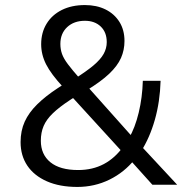

<svg xmlns="http://www.w3.org/2000/svg" viewBox="-20 -734 733 763"><path d="M287.2 8.9Q217 8.9 166.2 -13.5Q115.5 -35.9 88.6 -75.7Q61.8 -115.6 61.8 -169.4Q61.8 -214.4 78.2 -250.6Q94.7 -286.7 127.8 -319.3Q160.8 -351.9 209.5 -383.7L242 -404.8L230.8 -387.8Q182.6 -439.8 163.1 -478.5Q143.6 -517.2 143.6 -558.1Q143.6 -604.4 165 -639.5Q186.3 -674.6 225.5 -694.3Q264.8 -713.9 317.4 -713.9Q363.9 -713.9 399.2 -696.5Q434.4 -679.1 454.6 -647Q474.7 -614.9 474.7 -571.1Q474.7 -535.2 460.8 -503.6Q446.8 -472 413.8 -440.7Q380.8 -409.4 322.1 -373.6L323.7 -394.6L510.6 -185H492.6Q516.6 -226 531.2 -286.3Q545.7 -346.6 547.6 -412.9H618.2Q615.8 -329.9 595.4 -258.2Q575 -186.5 540.3 -132.1L538.7 -156.2L683.9 0H585.4L494.6 -101.1H515.7Q474.3 -49.3 415.1 -20.2Q355.9 8.9 287.2 8.9ZM290.5 -58.3Q348 -58.3 392.7 -82.1Q437.4 -105.9 470.5 -152.4L469.1 -126.8L257.2 -358.8L288.6 -356.5L258 -336.3Q215.5 -308.4 190 -283.8Q164.5 -259.3 153.4 -233.3Q142.3 -207.4 142.3 -174.6Q142.3 -120.2 180.3 -89.2Q218.4 -58.3 290.5 -58.3ZM317.4 -651.4Q274 -651.4 246.9 -626.2Q219.9 -600.9 219.9 -559.5Q219.9 -538.4 226.4 -519.8Q233 -501.2 250.1 -478.5Q267.2 -455.8 297.4 -421.5L275.8 -420.3Q323.6 -450.6 351.6 -474.1Q379.5 -497.7 391.9 -519.8Q404.2 -542 404.2 -566.6Q404.2 -605.9 380.2 -628.7Q356.2 -651.4 317.4 -651.4Z"/></svg>

Font: Nunito Sans 12pt ExtraLight
Style: Regular
Weight: 200
Designer: Vernon Adams
Foundry: Vernon Adams
Version: Version 3.101;gftools[0.9.27]